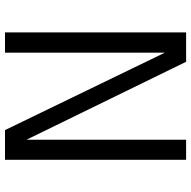

<svg xmlns="http://www.w3.org/2000/svg" viewBox="-18 -728 746 749"><g transform="rotate(90 354.5 -353.0)"><path d="M603 0H487L185 -623.5V0H106V-706.5H220.5L524.5 -84V-706.5H603Z"/></g></svg>

Font: Acari Sans
Style: Regular
Weight: 400
Designer: Alfredo Marco Pradil and Stefan Peev (font) & Cristiano Sobral (main changes)
Foundry: Alfredo Marco Pradil and Stefan Peev (font) & Cristiano Sobral (main changes)
Version: Version 1.063; ttfautohint (v1.8.3)